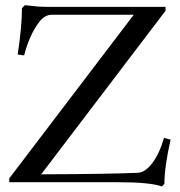

<svg xmlns="http://www.w3.org/2000/svg" viewBox="-20 -689 680 726"><path d="M592.3 16.1Q547.4 0 425.8 0H15.1V-14.6L485.8 -633.3H175.8Q149.4 -633.3 128.4 -606Q91.3 -557.6 71.3 -479.5L46.9 -482.9Q63 -588.9 63 -658.2L74.2 -669.4Q124 -663.1 155.8 -663.1H606V-648.4L135.7 -29.8Q390.1 -30.8 501 -35.6Q528.8 -36.6 555.9 -72.3Q583 -107.9 600.1 -167.5L625 -161.1Q601.6 -56.6 601.6 5.9Z"/></svg>

Font: Elstob
Style: Regular
Weight: 400
Designer: Peter S. Baker
Version: Version 1.015